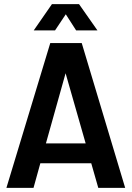

<svg xmlns="http://www.w3.org/2000/svg" viewBox="-20 -908 637 928"><path d="M11 0H142L175 -119H421L455 0H585L375 -700H223ZM143 -761H246L298 -839L348 -761H451L362 -888H231ZM202 -215 297 -554 394 -215Z"/></svg>

Font: Vanilla Cream
Style: Bold
Weight: 700
Designer: Jeremy Tribby, Jinavaṁso
Foundry: Tribby Type
Version: Version 1.422;Glyphs 3.1.2 (3151)